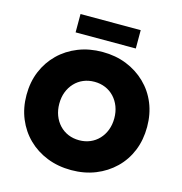

<svg xmlns="http://www.w3.org/2000/svg" viewBox="-128 -1018 1082 1143"><g transform="rotate(15 412.5 -446.0)"><path d="M41 -354Q41 -434 68.5 -500Q96 -566 146 -615Q196 -664 264 -691Q332 -718 413 -718Q494 -718 561.5 -691Q629 -664 679.5 -615Q730 -566 757 -500Q784 -434 784 -355Q784 -275 757 -208.5Q730 -142 679.5 -93Q629 -44 561.5 -17Q494 10 413 10Q332 10 264 -17Q196 -44 146 -93Q96 -142 68.5 -208.5Q41 -275 41 -354ZM582 -354Q582 -393 569.5 -426Q557 -459 534 -483.5Q511 -508 480 -521Q449 -534 413 -534Q376 -534 345 -521Q314 -508 291 -483.5Q268 -459 255.5 -426.5Q243 -394 243 -354Q243 -315 255.5 -282Q268 -249 291 -224.5Q314 -200 345 -187Q376 -174 413 -174Q449 -174 480 -187Q511 -200 534 -224.5Q557 -249 569.5 -282Q582 -315 582 -354ZM227 -789V-902H598V-789Z"/></g></svg>

Font: Mach ExtraBold
Style: Regular
Weight: 800
Version: Version 1.002